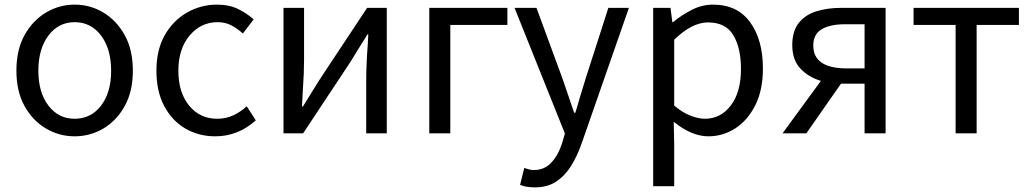

<svg xmlns="http://www.w3.org/2000/svg" viewBox="-20 -577 4458 831"><path d="M303 13Q237 13 179.5 -20.5Q122 -54 86.5 -117.5Q51 -181 51 -271Q51 -362 86.5 -425.5Q122 -489 179.5 -523Q237 -557 303 -557Q370 -557 427 -523Q484 -489 519.5 -425.5Q555 -362 555 -271Q555 -181 519.5 -117.5Q484 -54 427 -20.5Q370 13 303 13ZM303 -63Q374 -63 417.5 -120Q461 -177 461 -271Q461 -365 417.5 -423Q374 -481 303 -481Q233 -481 189.5 -423Q146 -365 146 -271Q146 -177 189.5 -120Q233 -63 303 -63Z M912 13Q840 13 782.5 -20.5Q725 -54 691 -117.5Q657 -181 657 -271Q657 -362 693.5 -425.5Q730 -489 790 -523Q850 -557 919 -557Q972 -557 1010.5 -538Q1049 -519 1078 -493L1031 -432Q1007 -454 981 -467.5Q955 -481 922 -481Q849 -481 800.5 -423Q752 -365 752 -271Q752 -177 798.5 -120Q845 -63 920 -63Q958 -63 990 -78Q1022 -93 1048 -117L1087 -56Q1010 13 912 13Z M1207 0V-543H1296V-316Q1296 -261 1291 -191Q1289 -154 1287 -116H1291Q1307 -142 1327 -174Q1347 -206 1363 -232L1569 -543H1654V0H1565V-227Q1565 -297 1572 -390Q1573 -409 1574 -428H1570Q1564 -419 1558 -408Q1525 -356 1498 -311L1292 0Z M1838 0V-543H2176V-469H1929V0Z M2295 234Q2256 234 2231 223L2249 150Q2257 153 2268.5 156Q2280 159 2290 159Q2337 159 2367 126Q2397 93 2413 42L2425 1L2207 -543H2302L2413 -241Q2416 -231 2420 -221Q2442 -155 2465 -89H2470Q2480 -120 2489 -153Q2503 -199 2516 -241L2613 -543H2702L2497 45Q2478 99 2451.5 141.5Q2425 184 2387 209Q2349 234 2295 234Z M2807 229V-543H2882L2890 -481H2893Q2930 -512 2974.5 -534.5Q3019 -557 3066 -557Q3171 -557 3226.5 -481Q3282 -405 3282 -280Q3282 -187 3249 -121.5Q3216 -56 3162.5 -21.5Q3109 13 3046 13Q2973 13 2896 -50L2898 45V229ZM3031 -63Q3099 -63 3143 -120.5Q3187 -178 3187 -279Q3187 -369 3154 -424.5Q3121 -480 3044 -480Q2975 -480 2898 -405V-120Q2935 -89 2969.5 -76Q3004 -63 3031 -63Z M3722 -281V-472H3637Q3573 -472 3536.5 -450.5Q3500 -429 3500 -380Q3500 -284 3637 -281ZM3622 -543H3813V0H3722V-215H3622H3620L3470 0H3367L3533 -227Q3479 -243 3444 -280.5Q3409 -318 3409 -382Q3409 -442 3437 -477.5Q3465 -513 3513 -528Q3561 -543 3622 -543Z M4116 0V-469H3934V-543H4390V-469H4207V0Z"/></svg>

Font: Noto Sans CJK KR Regular (TTF)
Style: Regular
Weight: 400
Designer: Ryoko NISHIZUKA 西塚涼子 (kana & ideographs); Paul D. Hunt (Latin, Greek & Cyrillic); Wenlong ZHANG 张文龙 (bopomofo); Sandoll 
Foundry: Adobe Systems Incorporated
Version: Version 1.004;PS 1.004;hotconv 1.0.82;makeotf.lib2.5.63406